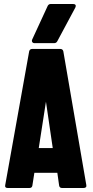

<svg xmlns="http://www.w3.org/2000/svg" viewBox="-20 -941 467 961"><path d="M174 -200H244L210 -432ZM19 0Q3 0 6 -14L126 -684Q129 -696 141 -696H282Q294 -696 297 -684L412 -15Q415 0 397 0H291Q278 0 276 -12L267 -76H152L142 -12Q140 0 127 0ZM153 -725Q145 -725 141.5 -730.5Q138 -736 141 -743L219 -912Q224 -921 234 -921H346Q355 -921 358 -916Q361 -911 357 -903L267 -735Q262 -725 251 -725Z"/></svg>

Font: AL Dynamic
Style: Bold
Weight: 700
Version: Version 1.000; ttfautohint (v1.8.2) -l 8 -r 50 -G 200 -x 14 